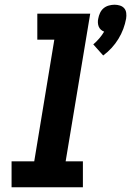

<svg xmlns="http://www.w3.org/2000/svg" viewBox="-20 -793 555 813"><path d="M417 -558 375 -605Q389 -617 400.5 -630.5Q412 -644 421 -659Q413 -662 407 -667.5Q401 -673 398 -680.5Q395 -688 394.5 -697Q394 -706 396 -714Q398 -726 403.5 -738Q409 -750 418.5 -758Q428 -766 440.5 -769.5Q453 -773 465 -773Q477 -773 488 -769.5Q499 -766 506 -758Q513 -750 514.5 -738Q516 -726 514 -714Q510 -692 502 -670.5Q494 -649 481.5 -628.5Q469 -608 453 -590.5Q437 -573 417 -558ZM29 0V-110H125L210 -625H138V-735H362L258 -110H331V0Z"/></svg>

Font: Iosevka Etoile XBdObl
Style: Regular
Weight: 800
Italic angle: -9°
Designer: Belleve Invis
Foundry: Belleve Invis
Version: Version 15.5.2; ttfautohint (v1.8.4)